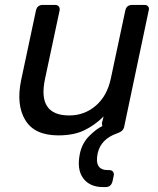

<svg xmlns="http://www.w3.org/2000/svg" viewBox="-20 -540 642 780"><path d="M399 220Q344 220 317.5 183.5Q291 147 305 82Q314 41 342.5 12.5Q371 -16 396 -28Q394 -33 394 -40L401 -67Q366 -32 323 -11Q280 10 217 10Q120 10 82.5 -52.5Q45 -115 66 -215L126 -497Q131 -520 154 -520H204Q214 -520 219 -513.5Q224 -507 222 -497L163 -220Q131 -71 261 -71Q323 -71 369 -110.5Q415 -150 430 -220L489 -497Q494 -520 517 -520H567Q577 -520 582 -513.5Q587 -507 584 -497L484 -23Q480 -7 460 0L455 2Q390 25 377 82Q362 151 418 151H424Q434 151 439 157.5Q444 164 442 174L437 197Q431 220 409 220Z"/></svg>

Font: Lubike
Style: Italic
Weight: 400
Italic angle: -12°
Foundry: Honoka55
Version: Version 1.000;July 22, 2022;FontCreator 14.0.0.2862 64-bit